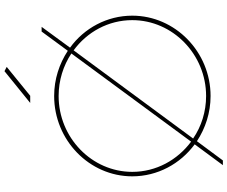

<svg xmlns="http://www.w3.org/2000/svg" viewBox="-99 -862 1016 858"><g transform="rotate(-90 409.0 -433.0)"><path d="M539 -911 520 -921 378 -806H410ZM625 -628 718 -755H697L611 -638C553 -676 484 -699 409 -699C212 -699 50 -542 50 -350C50 -237 106 -135 193 -71L100 55H121L207 -61C265 -23 334 0 409 0C606 0 768 -158 768 -350C768 -463 712 -565 625 -628ZM70 -350C70 -531 223 -679 409 -679C479 -679 545 -658 599 -622L205 -87C123 -148 70 -243 70 -350ZM409 -20C339 -20 273 -41 219 -78L613 -612C695 -552 748 -457 748 -350C748 -169 595 -20 409 -20Z"/></g></svg>

Font: Montserrat Thin
Style: Regular
Weight: 250
Designer: Julieta Ulanovsky
Foundry: Julieta Ulanovsky
Version: Version 4.000